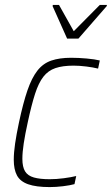

<svg xmlns="http://www.w3.org/2000/svg" viewBox="-20 -753 455 781"><path d="M182 8Q127 8 94.5 -3.5Q62 -15 49 -39.5Q36 -64 36 -103Q36 -132 41.5 -169.5Q47 -207 57 -254Q74 -334 91.5 -385Q109 -436 132 -465.5Q155 -495 188.5 -506.5Q222 -518 269 -518Q299 -518 332.5 -515Q366 -512 386 -507L379 -474Q359 -479 331 -482.5Q303 -486 279 -486Q235 -486 205.5 -476Q176 -466 156.5 -441Q137 -416 122.5 -371Q108 -326 93 -256Q82 -206 76.5 -169.5Q71 -133 71 -107Q71 -74 82 -56Q93 -38 118 -31Q143 -24 182 -24Q209 -24 239.5 -28Q270 -32 290 -37L283 -4Q265 1 236.5 4.5Q208 8 182 8ZM253 -596 194 -728 195 -733H220L280 -626L386 -733H415L414 -728L299 -596Z"/></svg>

Font: Saira SemiCondensed Thin
Style: Italic
Weight: 250
Width: 4
Italic angle: -12°
Designer: Hector Gatti with collaboration of the Omnibus-Type team
Foundry: Omnibus-Type
Version: Version 1.101